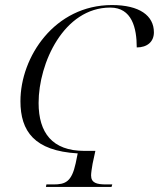

<svg xmlns="http://www.w3.org/2000/svg" viewBox="-20 -741 630 761"><path d="M162 0H422L425 -10H401C363 -10 341 -16 341 -46C341 -55 344 -75 347 -92L358 -143H314C187 -143 133 -215 133 -333C133 -491 233 -711 417 -711C503 -711 522 -630 522 -553C563 -553 590 -575 590 -613C590 -679 533 -721 424 -721C196 -721 61 -515 61 -340C61 -221 116 -143 288 -133L280 -94C264 -20 239 -10 192 -10H164Z"/></svg>

Font: Noto Serif Display Light
Style: Italic
Weight: 300
Italic angle: -12°
Designer: Monotype Design Team
Foundry: Monotype Imaging Inc.
Version: Version 2.009